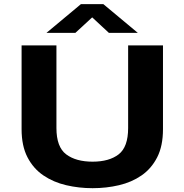

<svg xmlns="http://www.w3.org/2000/svg" viewBox="-20 -926 915 956"><path d="M441 11Q373 11 309.8 -3.8Q246.5 -18.5 196.2 -52.5Q146 -86.5 116.8 -143Q87.5 -199.5 87.5 -283V-700H261V-288.5Q261 -194 309.5 -157.5Q358 -121 441 -121Q523.5 -121 570.8 -157.5Q618 -194 618 -288.5V-700H791.5V-283Q791.5 -199.5 762.8 -143Q734 -86.5 684.8 -52.5Q635.5 -18.5 572.5 -3.8Q509.5 11 441 11ZM211.5 -762.5 383 -905.5H494.5L666 -762.5H522L439 -839.5L355.5 -762.5Z"/></svg>

Font: Trispace SemiExpanded
Style: Bold
Weight: 700
Width: 6
Designer: Tyler Finck
Foundry: Etcetera Type Company
Version: Version 1.210; ttfautohint (v1.8.3)